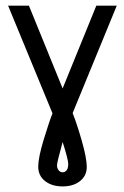

<svg xmlns="http://www.w3.org/2000/svg" viewBox="-20 -460 442 684"><path d="M8.8 0ZM238.8 -57.1Q253.9 -19.5 271.5 42Q289.1 103.5 289.1 134.8Q289.1 166 265.1 185.1Q241.2 204.1 203.1 204.1Q165 204.1 140.6 185.1Q116.2 166 116.2 133.8Q116.2 101.6 135.5 38.1Q154.8 -25.4 167 -56.2L8.8 -439.9H83L203.1 -145L323.2 -439.9H396ZM203.1 45.9Q183.1 118.2 183.1 128.9Q183.1 139.6 189 146.7Q194.8 153.8 203.1 153.8Q211.4 153.8 217.3 146.7Q223.1 139.6 223.1 124Q223.1 108.4 203.1 45.9Z"/></svg>

Font: Pfennig
Style: Medium
Weight: 500
Version: Version 20120410 ; ttfautohint (v0.8)